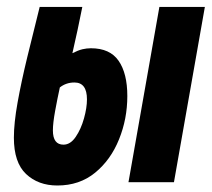

<svg xmlns="http://www.w3.org/2000/svg" viewBox="-20 -538 626 567"><path d="M149.4 9.8Q92.8 9.8 56.9 -24.2Q21 -58.1 21 -131.3Q21 -174.8 32 -235.8Q43 -296.9 60.5 -369.1Q78.1 -441.4 97.2 -517.6H223.1Q216.3 -483.4 209 -449.2Q201.2 -415 193.8 -380.9Q210.9 -389.6 223.6 -392.6Q236.3 -395.5 248.5 -395.5Q304.7 -395.5 330.3 -358.4Q356 -321.3 356 -254.4Q356 -187 331.5 -126.5Q307.1 -65.9 261 -28.1Q214.8 9.8 149.4 9.8ZM359.4 0 450.7 -517.6H585L493.7 0ZM156.7 -279.8Q149.4 -246.6 142.8 -210.4Q136.2 -174.3 136.2 -152.8Q136.2 -110.8 167.5 -110.8Q188 -110.8 203.6 -133.8Q219.2 -156.7 228 -188.2Q236.8 -219.7 236.8 -244.6Q236.8 -294.4 199.7 -294.4Q175.3 -294.4 156.7 -279.8Z"/></svg>

Font: CaskaydiaCove NFP
Style: Bold Italic
Weight: 700
Italic angle: -10°
Designer: Aaron Bell
Foundry: Saja Typeworks
Version: Version 2111.001; VTT 6.35;Nerd Fonts 3.1.1